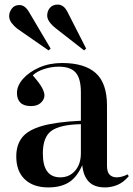

<svg xmlns="http://www.w3.org/2000/svg" viewBox="-20 -804 582 838"><path d="M191 14Q125 14 88 -21.5Q51 -57 51 -121Q51 -172 77 -204.5Q103 -237 164.5 -254.5Q226 -272 333 -277V-401Q333 -461 310.5 -487Q288 -513 236 -513Q204 -513 172 -502.5Q140 -492 123 -475Q153 -441 163.5 -421Q174 -401 174 -388Q174 -370 158.5 -355.5Q143 -341 115 -341Q84 -341 69 -356Q54 -371 54 -398Q54 -430 80.5 -460Q107 -490 151.5 -509.5Q196 -529 251 -529Q349 -529 398 -485Q447 -441 447 -343V-80Q447 -53 458.5 -41.5Q470 -30 489 -30Q512 -30 537 -43L542 -35Q518 -7 491.5 3.5Q465 14 439 14Q392 14 368 -10.5Q344 -35 339 -83Q315 -29 279.5 -7.5Q244 14 191 14ZM243 -30Q283 -30 308 -59Q333 -88 333 -135V-262Q242 -260 204.5 -233Q167 -206 167 -134Q167 -30 243 -30ZM347 -584 224 -680Q186 -710 186 -736Q186 -756 198 -770Q210 -784 232 -784Q244 -784 254.5 -777Q265 -770 274 -753L356 -592ZM192 -584 55 -679Q41 -690 30.5 -704Q20 -718 20 -734Q20 -751 31.5 -766.5Q43 -782 65 -782Q89 -782 107 -751L201 -592Z"/></svg>

Font: Literata 72pt Medium
Style: Regular
Weight: 500
Designer: Latin by Veronika Burian and Jose Scaglione. Greek by Irene Vlachou. Cyrillic by Vera Evstafieva.
Foundry: TypeTogether
Version: Version 3.002